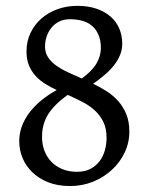

<svg xmlns="http://www.w3.org/2000/svg" viewBox="-20 -623 509 658"><path d="M134.3 -463.9Q134.3 -442.4 144.8 -426.5Q155.3 -410.6 172.9 -398.2Q190.4 -385.7 213.1 -375.2Q235.8 -364.7 260.3 -354Q295.9 -379.9 310.8 -405.8Q325.7 -431.6 325.7 -458Q325.7 -483.4 318.1 -502.2Q310.5 -521 296.9 -533.2Q283.2 -545.4 263.7 -551.3Q244.1 -557.1 220.2 -557.1Q198.2 -557.1 182.1 -548.8Q166 -540.5 155.5 -527.1Q145 -513.7 139.6 -497.1Q134.3 -480.5 134.3 -463.9ZM345.2 -150.9Q345.2 -183.1 333.7 -206.1Q322.3 -229 303.7 -245.6Q285.2 -262.2 261.2 -274.4Q237.3 -286.6 211.9 -297.9Q188.5 -280.8 171.9 -264.4Q155.3 -248 144.8 -231Q134.3 -213.9 129.2 -194.8Q124 -175.8 124 -153.8Q124 -128.4 132.3 -106.4Q140.6 -84.5 156.2 -68.4Q171.9 -52.2 194.1 -43.2Q216.3 -34.2 244.1 -34.2Q271 -34.2 290.3 -44.4Q309.6 -54.7 321.8 -71.3Q334 -87.9 339.6 -108.6Q345.2 -129.4 345.2 -150.9ZM423.3 -171.9Q423.3 -133.8 407.2 -100.1Q391.1 -66.4 363.3 -40.8Q335.4 -15.1 298.6 -0.2Q261.7 14.6 220.2 14.6Q178.2 14.6 146 2Q113.8 -10.7 91.3 -32.2Q68.8 -53.7 57.4 -81.3Q45.9 -108.9 45.9 -139.2Q45.9 -165.5 54.9 -190.2Q64 -214.8 80.8 -237.1Q97.7 -259.3 121.3 -278.8Q145 -298.3 174.3 -314.5Q153.3 -324.2 134.5 -335.9Q115.7 -347.7 101.6 -363.3Q87.4 -378.9 79.1 -399.2Q70.8 -419.4 70.8 -446.8Q70.8 -480.5 84.2 -509.3Q97.7 -538.1 121.1 -558.8Q144.5 -579.6 176.5 -591.3Q208.5 -603 245.1 -603Q281.7 -603 310.3 -593.3Q338.9 -583.5 358.6 -566.4Q378.4 -549.3 388.7 -525.4Q398.9 -501.5 398.9 -473.1Q398.9 -452.6 391.4 -434.3Q383.8 -416 370.6 -399.2Q357.4 -382.3 339.1 -366.7Q320.8 -351.1 299.3 -335.9Q323.7 -324.2 346.2 -309.8Q368.7 -295.4 385.7 -275.9Q402.8 -256.3 413.1 -231Q423.3 -205.6 423.3 -171.9Z"/></svg>

Font: Gentium Plus Am
Style: Regular
Weight: 400
Designer: J. Victor Gaultney, Annie Olsen, Iska Routamaa, Becca Hirsbrunner
Foundry: SIL International
Version: Version 5.000